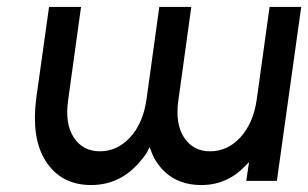

<svg xmlns="http://www.w3.org/2000/svg" viewBox="-20 -520 886 552"><path d="M121 -500 84 -236Q77 -181 83.5 -135.5Q90 -90 112 -56Q134 -22 166.5 -5Q199 12 242 12Q326 12 383 -56Q391 -65 398 -75Q405 -85 410 -97Q414 -86 418.5 -75.5Q423 -65 429 -56Q473 12 559 12Q634 12 687 -45Q689 -47 691.5 -49.5Q694 -52 696 -54L688 0H776L846 -500H755L718 -233Q708 -165 671 -125Q634 -85 584 -85Q535 -85 509 -125Q483 -165 493 -233L530 -500H438L401 -233Q391 -165 354 -125Q317 -85 267 -85Q218 -85 192 -125Q166 -165 176 -233L213 -500Z"/></svg>

Font: Unageo
Style: Medium-Italic
Weight: 500
Designer: Richard Sepsi
Foundry: Richard Sepsi
Version: Version 2.000